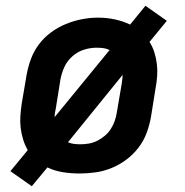

<svg xmlns="http://www.w3.org/2000/svg" viewBox="-20 -592 640 664"><path d="M90 52 16 0 76 -73Q66 -90 60 -109.5Q54 -129 51.5 -149.5Q49 -170 50.5 -191Q52 -212 55 -233L72 -333Q77 -361 87 -388Q97 -415 114.5 -438.5Q132 -462 156.5 -480Q181 -498 208 -509Q235 -520 263 -525.5Q291 -531 319 -531Q349 -531 377 -525Q405 -519 430 -507L483 -572L557 -520L497 -447Q508 -430 514 -410.5Q520 -391 522.5 -370.5Q525 -350 523.5 -329Q522 -308 518 -287L502 -187Q497 -159 487 -132Q477 -105 459 -81.5Q441 -58 417 -40Q393 -22 366 -11Q339 0 311 4Q283 8 255 8Q226 8 197.5 3.5Q169 -1 144 -13ZM169 -187 359 -419Q349 -424 337.5 -425.5Q326 -427 314 -427Q292 -427 270 -420Q248 -413 230 -397Q212 -381 202.5 -360Q193 -339 189 -317L173 -217Q171 -209 170 -202Q169 -195 169 -187ZM257 -93Q272 -93 287 -95.5Q302 -98 316 -105Q330 -112 342.5 -122.5Q355 -133 363.5 -146.5Q372 -160 377 -174.5Q382 -189 384 -203L401 -303Q402 -311 403 -318Q404 -325 404 -333L215 -100Q224 -96 235 -94.5Q246 -93 257 -93Z"/></svg>

Font: Zed Sans Extended
Style: Bold Italic
Weight: 700
Width: 7
Italic angle: -9°
Designer: Belleve Invis
Foundry: Belleve Invis
Version: Version 1.0.0; ttfautohint (v1.8.4)